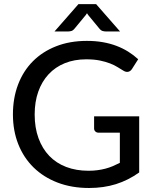

<svg xmlns="http://www.w3.org/2000/svg" viewBox="-20 -930 770 958"><path d="M674.5 -349.5V-69.5Q620 -30.5 558.5 -11.2Q497 8 424.5 8Q337.5 8 267.2 -19Q197 -46 147.5 -94.5Q98 -143 71.2 -210.5Q44.5 -278 44.5 -359Q44.5 -440.5 70.2 -508.2Q96 -576 144 -624.2Q192 -672.5 260.2 -699.2Q328.5 -726 413.5 -726Q456.5 -726 493.2 -719.5Q530 -713 561.5 -701Q593 -689 619.8 -672.2Q646.5 -655.5 669.5 -634.5L639 -586.5Q632 -575 620.5 -572Q609 -569 595.5 -577.5Q582.5 -585 566.8 -595Q551 -605 529.2 -613.5Q507.5 -622 478.5 -628Q449.5 -634 410 -634Q351 -634 303.5 -614.8Q256 -595.5 222.5 -559.5Q189 -523.5 171 -472.8Q153 -422 153 -359Q153 -293 172 -240.8Q191 -188.5 225.8 -152.2Q260.5 -116 310.2 -97Q360 -78 421.5 -78Q445.5 -78 466.2 -80.8Q487 -83.5 506 -88.5Q525 -93.5 542.8 -101Q560.5 -108.5 578 -117.5V-268H472Q462 -268 455.8 -274Q449.5 -280 449.5 -289V-349.5ZM579 -773H508Q501.5 -773 492.5 -775.2Q483.5 -777.5 474.5 -789L420 -855L414 -864L408 -855L353.5 -789Q344.5 -777.5 335.5 -775.2Q326.5 -773 320 -773H252L371.5 -909.5H459.5Z"/></svg>

Font: LatoLatin Medium
Style: Regular
Weight: 500
Designer: Lukasz Dziedzic with Adam Twardoch and Botio Nikoltchev
Foundry: tyPoland Lukasz Dziedzic
Version: Version 2.015; 2015-08-06; http://www.latofonts.com/